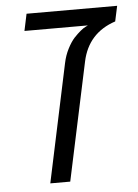

<svg xmlns="http://www.w3.org/2000/svg" viewBox="-48 -668 509 707"><g transform="rotate(-5 206.0 -315.0)"><path d="M411.6 -629.9 399.4 -573.2Q297.9 -539.6 275.9 -435.5L183.1 0H109.4L202.1 -436.5Q208 -464.8 220.2 -488.5Q232.4 -512.2 245.1 -526.4Q272.9 -555.7 290 -563.5L297.9 -567.4H63.5L76.7 -629.9Z"/></g></svg>

Font: Open Sans Hebrew Condensed
Style: Italic
Weight: 400
Width: 3
Italic angle: -12°
Foundry: Ascender Corporation, Yanek Iontef
Version: Version 2.001;PS 002.001;hotconv 1.0.70;makeotf.lib2.5.58329